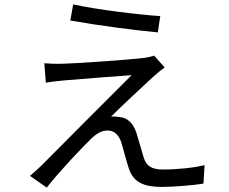

<svg xmlns="http://www.w3.org/2000/svg" viewBox="-20 -809 1040 871"><path d="M312 -789 299 -716C421 -694 596 -671 696 -662L707 -736C612 -742 421 -765 312 -789ZM727 -503 679 -557C670 -553 648 -548 631 -546C556 -537 323 -521 266 -520C234 -519 204 -520 181 -522L188 -434C210 -438 236 -441 269 -444C330 -449 498 -463 577 -468C478 -369 206 -97 166 -56C146 -37 128 -22 116 -11L192 42C248 -30 357 -145 395 -181C418 -203 441 -217 469 -217C496 -217 518 -199 530 -164C539 -135 554 -76 564 -46C585 20 635 39 715 39C769 39 861 31 903 24L908 -60C861 -48 785 -40 719 -40C668 -40 644 -56 632 -94C622 -127 608 -177 599 -206C585 -247 562 -274 523 -278C512 -280 494 -281 484 -280C521 -318 634 -423 672 -458C684 -469 708 -490 727 -503Z"/></svg>

Font: Noto Sans HK
Style: Regular
Weight: 400
Designer: Ryoko NISHIZUKA 西塚涼子 (kana, bopomofo & ideographs); Paul D. Hunt (Latin, Greek & Cyrillic); Sandoll Communications 산돌커뮤니
Foundry: Adobe
Version: Version 2.004;hotconv 1.0.118;makeotfexe 2.5.65603